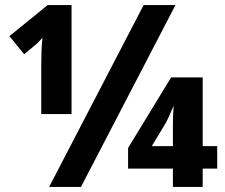

<svg xmlns="http://www.w3.org/2000/svg" viewBox="-20 -734 884 754"><path d="M173 0 544 -714H669L298 0ZM142 -482Q142 -502 143 -533Q144 -564 147 -586Q141 -580 133 -571Q125 -562 117 -556L75 -521L17 -592L167 -714H261V-286H142ZM659 0V-72H483V-153L652 -430H776V-160H833V-72H776V0ZM576 -160H659V-244Q659 -283 662 -319Q654 -300 645.5 -281Q637 -262 631 -251Z"/></svg>

Font: Noto Sans SemiCondensed ExtraBold
Style: Regular
Weight: 800
Width: 4
Designer: Monotype Design Team
Foundry: Monotype Imaging Inc.
Version: Version 2.013; ttfautohint (v1.8.4.7-5d5b)